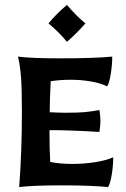

<svg xmlns="http://www.w3.org/2000/svg" viewBox="-20 -757 513 780"><path d="M69 -300Q69 -392 65.5 -441.5Q62 -491 53 -527Q108 -520 223 -520Q360 -520 436 -527Q436 -494 430 -456.5Q424 -419 415 -406Q390 -419 350 -426Q310 -433 268 -433Q223 -433 186 -427Q182 -349 182 -301Q224 -299 247 -299Q297 -299 324 -301.5Q351 -304 384 -310Q388 -284 388 -266Q388 -251 384 -221Q252 -229 181 -228Q181 -149 184 -99Q226 -91 273 -91Q319 -91 365 -98Q411 -105 440 -118Q440 -85 434 -48Q428 -11 419 3Q352 -4 228 -4Q114 -4 58 3Q69 -146 69 -300ZM177 -662Q211 -703 252 -737Q290 -692 327 -662Q292 -622 252 -587Q222 -624 177 -662Z"/></svg>

Font: Mirza SemiBold
Style: Regular
Weight: 600
Designer: Arabic design by Kourosh Beigpour, Latin design by Eduardo Tunni, engineering by Lasse Fister
Version: Version 1.0010g